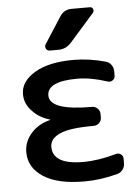

<svg xmlns="http://www.w3.org/2000/svg" viewBox="-54 -825 619 856"><g transform="rotate(-5 255.0 -397.5)"><path d="M246.1 -753.9Q264.6 -783.2 298.8 -783.2H380.9Q390.6 -783.2 394.5 -773.9Q398.4 -764.6 391.6 -756.8L282.2 -632.8Q258.8 -606.4 224.6 -606.4H185.5Q174.8 -606.4 169.4 -616.2Q164.1 -626 169.9 -635.7ZM292 -98.6Q359.4 -98.6 438.5 -121.1Q451.2 -125 461.4 -117.7Q471.7 -110.4 471.7 -97.7V-76.2Q471.7 -61.5 462.4 -48.8Q453.1 -36.1 438.5 -32.2Q362.3 -11.7 292 -11.7Q290 -11.7 287.1 -11.7Q169.9 -11.7 106 -53.2Q42 -94.7 42 -164.1Q42 -213.9 79.1 -252.9Q111.3 -286.1 160.2 -297.9Q160.2 -297.9 160.6 -298.8Q161.1 -299.8 160.2 -299.8Q113.3 -313.5 84 -344.7Q49.8 -378.9 49.8 -422.9Q49.8 -479.5 112.8 -517.6Q175.8 -555.7 287.1 -555.7Q357.4 -555.7 430.7 -535.2Q445.3 -531.2 454.6 -518.6Q463.9 -505.9 463.9 -490.2V-468.8Q463.9 -457 453.6 -449.7Q443.4 -442.4 431.6 -446.3Q357.4 -470.7 296.9 -470.7Q162.1 -470.7 162.1 -407.2Q162.1 -339.8 350.6 -339.8Q351.6 -339.8 352.5 -339.8Q366.2 -339.8 376.5 -329.6Q386.7 -319.3 386.7 -304.7V-289.1Q386.7 -275.4 376.5 -265.1Q366.2 -254.9 351.6 -254.9Q242.2 -254.9 199.2 -234.4Q155.3 -214.8 155.3 -177.7Q155.3 -98.6 292 -98.6Z"/></g></svg>

Font: Gen Jyuu GothicL Medium
Style: Regular
Weight: 500
Designer: [Source Han Sans]
Ryoko NISHIZUKA  (kana & ideographs); Paul D. Hunt (Latin, Greek & Cyrillic); Wenlong ZHANG  (bopomofo
Version: Version 1.002.20150607